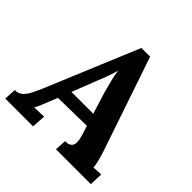

<svg xmlns="http://www.w3.org/2000/svg" viewBox="-195 -881 1044 1044"><g transform="rotate(45 327.5 -359.0)"><path d="M384 -718 569 -173Q574 -158 582.5 -127.5Q591 -97 592 -74L649 -77L646 0H378L382 -66Q410 -66 421.5 -77.5Q433 -89 432.5 -109Q432 -129 424 -154L407 -209L188 -205L169 -158Q164 -145 153.5 -119.5Q143 -94 133 -77L207 -80L202 0H-12L-8 -69Q20 -69 37.5 -85Q55 -101 68 -127Q81 -153 94 -183L317 -718ZM315 -542Q311 -525 299 -491Q287 -457 268 -410L217 -280H385L346 -405Q336 -441 327 -477.5Q318 -514 315 -542Z"/></g></svg>

Font: Lora Italic
Style: Italic
Weight: 400
Italic angle: -3°
Designer: Olga Karpushina, Alexei Vanyashin (Cyrillic)
Foundry: Cyreal
Version: Version 2.210; ttfautohint (v1.8.1.43-b0c9)